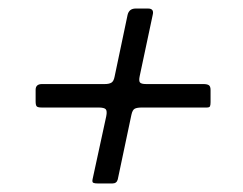

<svg xmlns="http://www.w3.org/2000/svg" viewBox="-20 -615 570 450"><path d="M322.5 -418H456.5Q465 -418 469.2 -415.5Q473.5 -413 473.5 -404V-375.5Q473.5 -369 472.2 -366Q471 -363 464.5 -363H313Q301 -363 295.8 -360.2Q290.5 -357.5 288 -346L256 -194.5Q253.5 -185 243.5 -185H209.5Q202 -185 198.8 -186.5Q195.5 -188 197 -195L229 -342.5Q231.5 -355 227.8 -359Q224 -363 211 -363H78Q68.5 -363 66 -365.8Q63.5 -368.5 63.5 -377.5V-404.5Q63.5 -418 78.5 -418H225.5Q235.5 -418 241 -421.2Q246.5 -424.5 248.5 -435L279 -580Q282.5 -595 298 -595H327Q341.5 -595 338 -580.5L307.5 -437Q305 -425.5 308 -421.8Q311 -418 322.5 -418Z"/></svg>

Font: Besley* Narrow
Style: Italic
Weight: 400
Width: 4
Italic angle: -13°
Designer: Owen Earl
Foundry: indestructible type*
Version: Version 3.000; ttfautohint (v1.8.3)